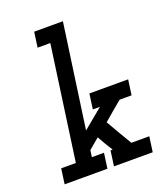

<svg xmlns="http://www.w3.org/2000/svg" viewBox="-138 -843 803 936"><g transform="rotate(-20 263.5 -375.0)"><path d="M302 -79 291 0H492L503 -79H410Q390 -113 370 -146.5Q350 -180 331 -214Q355 -234 379 -255Q403 -276 428 -296H490L501 -375H300L289 -296H326L223 -211L299 -750H150L139 -671H205L122 -79H46L35 0H257L268 -79H205L210 -114L265 -160Q276 -140 288 -119.5Q300 -99 313 -79Z"/></g></svg>

Font: Josefin Slab Thin
Style: Bold Italic
Weight: 700
Italic angle: -12°
Version: Version 2.000